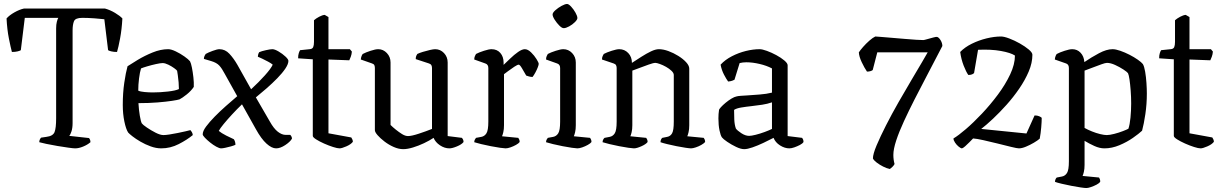

<svg xmlns="http://www.w3.org/2000/svg" viewBox="-20 -748 6163 968"><path d="M359 0Q350 0 325 -3.5Q300 -7 270 -12Q240 -17 214 -22.5Q188 -28 178 -31Q178 -39 181 -45Q184 -51 187 -54L214 -58Q247 -62 255 -82Q263 -102 263 -152V-605Q263 -624 266.5 -638Q270 -652 274 -658H105L85 -495Q81 -492 69 -489Q57 -486 40 -486Q34 -508 25 -553Q16 -598 13 -655Q27 -671 52.5 -685.5Q78 -700 101 -705H509Q535 -698 560 -683Q585 -668 597 -655Q594 -600 585.5 -554.5Q577 -509 570 -486Q553 -486 541 -489Q529 -492 525 -495L506 -651Q490 -653 457 -655.5Q424 -658 395 -658Q360 -658 353 -641Q346 -624 346 -594V-128Q346 -103 340.5 -86Q335 -69 329 -63L429 -52Q431 -50 433.5 -44.5Q436 -39 436 -31Q421 -18 399 -9Q377 0 359 0Z M793 0Q767 0 739.5 -10Q712 -20 688 -34Q664 -48 647.5 -61Q631 -74 626 -80Q615 -97 607 -135.5Q599 -174 599 -219Q599 -279 606.5 -330.5Q614 -382 623 -414Q641 -426 675 -446.5Q709 -467 749.5 -483.5Q790 -500 828 -500Q843 -500 866 -489Q889 -478 909.5 -463.5Q930 -449 938 -439Q943 -430 947.5 -407.5Q952 -385 955 -358.5Q958 -332 957 -310Q944 -290 921.5 -272Q899 -254 885 -247Q876 -244 846.5 -239.5Q817 -235 773.5 -231.5Q730 -228 678 -228Q680 -193 685 -164Q690 -135 695 -126Q700 -119 720.5 -105Q741 -91 764.5 -79Q788 -67 804 -67Q815 -67 834.5 -70Q854 -73 876 -77.5Q898 -82 915.5 -86Q933 -90 940 -92Q943 -89 947 -82.5Q951 -76 952 -67Q923 -43 881 -21.5Q839 0 793 0ZM750 -282Q787 -282 826.5 -286.5Q866 -291 882 -299Q882 -314 880.5 -333Q879 -352 876.5 -368.5Q874 -385 873 -391Q871 -395 858 -404.5Q845 -414 828.5 -422Q812 -430 800 -430Q789 -430 766.5 -425Q744 -420 722 -413.5Q700 -407 691 -403Q685 -384 681 -352.5Q677 -321 677 -291Q687 -286 709 -284Q731 -282 750 -282Z M1095 0Q1086 0 1070.5 -8.5Q1055 -17 1039.5 -29.5Q1024 -42 1013 -53.5Q1002 -65 1002 -71Q1002 -87 1019 -110Q1036 -133 1062.5 -160Q1089 -187 1119 -213.5Q1149 -240 1176 -263L1113 -376Q1099 -403 1085.5 -417.5Q1072 -432 1045 -440L1008 -451Q1008 -460 1011.5 -466.5Q1015 -473 1017 -476Q1029 -483 1052 -491.5Q1075 -500 1086 -500Q1115 -500 1136.5 -477Q1158 -454 1177 -421L1246 -298Q1285 -334 1315.5 -368Q1346 -402 1355 -422Q1347 -429 1332 -437Q1317 -445 1302.5 -452Q1288 -459 1280 -462Q1281 -477 1287 -485Q1298 -490 1320.5 -495Q1343 -500 1353 -500Q1365 -500 1384.5 -488.5Q1404 -477 1419 -463Q1434 -449 1434 -441Q1434 -425 1418.5 -402Q1403 -379 1378 -353.5Q1353 -328 1324.5 -303Q1296 -278 1270 -257L1340 -136Q1360 -100 1380.5 -84Q1401 -68 1420 -68H1443Q1446 -66 1449 -60.5Q1452 -55 1452 -49Q1443 -33 1418 -16.5Q1393 0 1372 0Q1350 0 1323.5 -24Q1297 -48 1270 -97L1200 -222Q1174 -197 1150 -171Q1126 -145 1107.5 -122.5Q1089 -100 1083 -88Q1096 -77 1120.5 -64.5Q1145 -52 1159 -46Q1162 -42 1164.5 -34.5Q1167 -27 1167 -18Q1159 -14 1144.5 -10Q1130 -6 1116 -3Q1102 0 1095 0Z M1692 0Q1681 0 1659 -7Q1637 -14 1613.5 -24.5Q1590 -35 1573.5 -45.5Q1557 -56 1557 -63V-449L1483 -454Q1483 -470 1486.5 -480.5Q1490 -491 1493 -495L1541 -500Q1555 -501 1559 -510.5Q1563 -520 1563 -537V-646Q1573 -655 1589 -663.5Q1605 -672 1617 -673L1636 -662V-500H1744L1754 -488Q1753 -474 1748.5 -462Q1744 -450 1741 -444L1636 -448V-76L1751 -55Q1753 -52 1756 -46Q1759 -40 1759 -33Q1749 -20 1726 -10Q1703 0 1692 0Z M2013 4Q1990 4 1965 -7Q1940 -18 1918.5 -34.5Q1897 -51 1883.5 -66.5Q1870 -82 1870 -92V-405Q1870 -413 1867.5 -419Q1865 -425 1856 -428L1799 -448Q1800 -458 1803 -465.5Q1806 -473 1809 -476Q1824 -484 1848.5 -492Q1873 -500 1887 -500Q1912 -500 1930.5 -480.5Q1949 -461 1949 -433V-118Q1960 -107 1975.5 -94.5Q1991 -82 2007 -72Q2023 -62 2037 -62Q2055 -62 2091.5 -74Q2128 -86 2158 -98V-405Q2158 -413 2155 -419Q2152 -425 2143 -428L2076 -450Q2076 -461 2079 -467Q2082 -473 2084 -476Q2094 -481 2112 -486.5Q2130 -492 2147.5 -496Q2165 -500 2174 -500Q2200 -500 2218.5 -480.5Q2237 -461 2237 -433V-62L2309 -53Q2311 -51 2314 -45.5Q2317 -40 2317 -32Q2308 -20 2284 -10Q2260 0 2246 0Q2221 0 2198 -15.5Q2175 -31 2166 -53Q2145 -39 2117.5 -26Q2090 -13 2062 -4.5Q2034 4 2013 4Z M2529 0Q2522 0 2501 -3Q2480 -6 2454.5 -11Q2429 -16 2406 -21.5Q2383 -27 2371 -31Q2371 -39 2374.5 -45Q2378 -51 2380 -53L2407 -58Q2423 -61 2432.5 -76Q2442 -91 2442 -135V-405Q2442 -423 2427 -428L2371 -448Q2371 -458 2374.5 -465.5Q2378 -473 2380 -476Q2395 -484 2420 -492Q2445 -500 2458 -500Q2486 -500 2502.5 -481Q2519 -462 2519 -432V-421Q2533 -434 2552.5 -453Q2572 -472 2592 -486Q2612 -500 2626 -500Q2641 -500 2657.5 -484Q2674 -468 2685 -450Q2696 -432 2696 -426Q2696 -421 2691.5 -409Q2687 -397 2679.5 -383Q2672 -369 2665 -360Q2656 -360 2647 -362.5Q2638 -365 2633 -367Q2622 -386 2611.5 -404Q2601 -422 2595 -422Q2589 -422 2573 -411.5Q2557 -401 2541 -389Q2525 -377 2521 -374V-117Q2521 -96 2517.5 -81.5Q2514 -67 2511 -61L2593 -53Q2595 -50 2597.5 -45Q2600 -40 2600 -32Q2595 -25 2581.5 -17.5Q2568 -10 2553.5 -5Q2539 0 2529 0Z M2891 0Q2884 0 2863 -3Q2842 -6 2816.5 -11Q2791 -16 2768 -21.5Q2745 -27 2733 -31Q2733 -39 2736.5 -45Q2740 -51 2742 -53L2769 -58Q2785 -61 2794.5 -76Q2804 -91 2804 -135V-405Q2804 -423 2789 -428L2733 -448Q2733 -458 2736.5 -465.5Q2740 -473 2742 -476Q2757 -484 2782 -492Q2807 -500 2820 -500Q2846 -500 2864.5 -480.5Q2883 -461 2883 -433V-117Q2883 -96 2879.5 -81.5Q2876 -67 2873 -61L2955 -53Q2957 -50 2959.5 -45Q2962 -40 2962 -32Q2957 -25 2943.5 -17.5Q2930 -10 2915.5 -5Q2901 0 2891 0ZM2822 -606Q2813 -606 2800 -619Q2787 -632 2776.5 -648.5Q2766 -665 2766 -675Q2766 -684 2780 -696.5Q2794 -709 2811.5 -718.5Q2829 -728 2839 -728Q2847 -728 2859.5 -714.5Q2872 -701 2881.5 -684Q2891 -667 2891 -657Q2891 -649 2878.5 -636.5Q2866 -624 2849.5 -615Q2833 -606 2822 -606Z M3176 0Q3169 0 3148 -3Q3127 -6 3101.5 -11Q3076 -16 3053 -21.5Q3030 -27 3018 -31Q3018 -39 3021.5 -45Q3025 -51 3028 -53L3054 -58Q3070 -61 3079.5 -76Q3089 -91 3089 -135V-405Q3089 -413 3086 -419Q3083 -425 3074 -428L3015 -448Q3015 -458 3018.5 -465.5Q3022 -473 3024 -476Q3039 -484 3064 -492Q3089 -500 3102 -500Q3129 -500 3147.5 -480.5Q3166 -461 3166 -431Q3189 -446 3214 -462Q3239 -478 3262 -489Q3285 -500 3302 -500Q3324 -500 3350 -490.5Q3376 -481 3400 -466Q3424 -451 3439.5 -434Q3455 -417 3455 -402V-117Q3455 -96 3451.5 -81.5Q3448 -67 3445 -61L3528 -53Q3530 -50 3532.5 -45Q3535 -40 3535 -32Q3529 -25 3516 -17.5Q3503 -10 3488 -5Q3473 0 3464 0Q3457 0 3436.5 -3Q3416 -6 3391 -11Q3366 -16 3343.5 -21.5Q3321 -27 3310 -31Q3310 -39 3313 -45Q3316 -51 3319 -53L3344 -58Q3360 -61 3368.5 -76Q3377 -91 3377 -135V-370Q3377 -380 3365.5 -391Q3354 -402 3338 -411Q3322 -420 3306.5 -425.5Q3291 -431 3284 -431Q3274 -431 3250.5 -422.5Q3227 -414 3203 -405Q3179 -396 3168 -392V-117Q3168 -96 3164.5 -81.5Q3161 -67 3158 -61L3238 -53Q3240 -50 3242.5 -45Q3245 -40 3245 -32Q3237 -21 3213.5 -10.5Q3190 0 3176 0Z M3732 4Q3715 4 3691 -7.5Q3667 -19 3646.5 -33Q3626 -47 3620 -55Q3613 -64 3607.5 -90.5Q3602 -117 3602 -151Q3602 -174 3605 -193Q3605 -197 3614.5 -207.5Q3624 -218 3638.5 -230Q3653 -242 3668 -251Q3683 -260 3694 -262Q3701 -264 3716 -265Q3731 -266 3748 -267Q3776 -269 3810 -271.5Q3844 -274 3872 -281V-403Q3846 -417 3810 -425.5Q3774 -434 3743 -434Q3734 -434 3725.5 -433Q3717 -432 3709 -430L3683 -346Q3680 -344 3671.5 -341Q3663 -338 3651 -337Q3642 -349 3630 -372Q3618 -395 3613 -422Q3636 -447 3670 -464.5Q3704 -482 3740.5 -491Q3777 -500 3810 -500Q3823 -500 3846.5 -491.5Q3870 -483 3894 -470Q3918 -457 3934.5 -443Q3951 -429 3951 -419V-62L4024 -53Q4026 -51 4028.5 -45.5Q4031 -40 4031 -32Q4026 -24 4012.5 -17Q3999 -10 3984.5 -5Q3970 0 3960 0Q3936 0 3912.5 -15Q3889 -30 3880 -53Q3857 -41 3828.5 -27.5Q3800 -14 3774 -5Q3748 4 3732 4ZM3757 -63Q3768 -63 3790 -68.5Q3812 -74 3835 -82.5Q3858 -91 3872 -98V-232Q3849 -224 3822.5 -220Q3796 -216 3769 -213Q3741 -210 3717 -206Q3693 -202 3681 -194Q3681 -172 3682 -146Q3683 -120 3690 -100Q3697 -90 3717.5 -76.5Q3738 -63 3757 -63Z M4466 104Q4451 101 4433 92Q4415 83 4400.5 72Q4386 61 4381 51Q4381 29 4399.5 -15Q4418 -59 4447 -116Q4476 -173 4510 -232.5Q4544 -292 4575.5 -345Q4607 -398 4629 -435.5Q4651 -473 4657 -484H4403L4380 -395Q4377 -392 4369 -389.5Q4361 -387 4351 -387Q4338 -406 4324.5 -434.5Q4311 -463 4310 -484Q4317 -495 4331.5 -511.5Q4346 -528 4363 -543Q4380 -558 4393 -564Q4398 -564 4420.5 -562Q4443 -560 4475 -557.5Q4507 -555 4540 -552Q4573 -549 4599 -547.5Q4625 -546 4635 -546Q4639 -546 4654.5 -550.5Q4670 -555 4685.5 -559Q4701 -563 4704 -562Q4713 -560 4722 -545.5Q4731 -531 4731 -516L4647 -355Q4619 -302 4590.5 -246Q4562 -190 4537.5 -137Q4513 -84 4498.5 -40Q4484 4 4484 33Q4484 57 4490 79Q4486 87 4478.5 94Q4471 101 4466 104Z M4830 0Q4824 0 4813.5 -8.5Q4803 -17 4795 -29Q4787 -41 4787 -50Q4811 -64 4849.5 -97Q4888 -130 4930.5 -175Q4973 -220 5011 -271Q5049 -322 5073 -373Q5097 -424 5097 -468Q5076 -482 5026.5 -491Q4977 -500 4911 -497L4891 -380Q4888 -376 4880.5 -373Q4873 -370 4862 -370Q4851 -385 4838.5 -417Q4826 -449 4821 -486Q4844 -510 4879.5 -527.5Q4915 -545 4954 -554.5Q4993 -564 5027 -564Q5042 -564 5068.5 -554Q5095 -544 5121.5 -529Q5148 -514 5166.5 -498.5Q5185 -483 5185 -472Q5185 -431 5166.5 -387.5Q5148 -344 5118.5 -301Q5089 -258 5054.5 -219.5Q5020 -181 4986.5 -149.5Q4953 -118 4927 -98L5155 -75L5196 -166Q5210 -166 5219 -162Q5228 -158 5232 -154Q5232 -135 5229.5 -105.5Q5227 -76 5222 -49Q5212 -40 5192.5 -28.5Q5173 -17 5152.5 -8.5Q5132 0 5117 0Q5108 0 5077.5 -7.5Q5047 -15 5009 -24.5Q4971 -34 4937 -41.5Q4903 -49 4886 -50Q4879 -43 4868 -31.5Q4857 -20 4846 -10.5Q4835 -1 4830 0Z M5457 200Q5449 200 5428.5 197Q5408 194 5382 189Q5356 184 5333 178.5Q5310 173 5299 169Q5299 161 5302 155Q5305 149 5308 147L5334 142Q5350 139 5359.5 124Q5369 109 5369 65V-405Q5369 -423 5355 -428L5298 -448Q5299 -458 5302 -465.5Q5305 -473 5308 -476Q5323 -484 5347.5 -492Q5372 -500 5386 -500Q5411 -500 5428 -482Q5445 -464 5447 -435Q5482 -459 5520.5 -479.5Q5559 -500 5589 -500Q5605 -500 5628 -492Q5651 -484 5674.5 -472Q5698 -460 5716.5 -447Q5735 -434 5742 -425Q5749 -413 5753.5 -386.5Q5758 -360 5760 -330Q5762 -300 5762 -277Q5762 -223 5754.5 -172.5Q5747 -122 5738 -89Q5722 -74 5692 -53Q5662 -32 5624 -16Q5586 0 5548 0Q5524 0 5497.5 -12Q5471 -24 5448 -38V83Q5448 104 5444.5 118.5Q5441 133 5438 139L5521 147Q5523 150 5525 155Q5527 160 5527 168Q5522 176 5508.5 183Q5495 190 5480.5 195Q5466 200 5457 200ZM5560 -67Q5574 -67 5597.5 -73Q5621 -79 5641.5 -87Q5662 -95 5669 -99Q5676 -119 5679.5 -155Q5683 -191 5683 -226Q5683 -259 5680.5 -291.5Q5678 -324 5674.5 -347.5Q5671 -371 5667 -379Q5663 -385 5644 -397.5Q5625 -410 5602 -420.5Q5579 -431 5561 -431Q5553 -431 5533.5 -424Q5514 -417 5490.5 -408Q5467 -399 5448 -392V-103Q5464 -94 5485 -85.5Q5506 -77 5526.5 -72Q5547 -67 5560 -67Z M6033 0Q6022 0 6000 -7Q5978 -14 5954.5 -24.5Q5931 -35 5914.5 -45.5Q5898 -56 5898 -63V-449L5824 -454Q5824 -470 5827.5 -480.5Q5831 -491 5834 -495L5882 -500Q5896 -501 5900 -510.5Q5904 -520 5904 -537V-646Q5914 -655 5930 -663.5Q5946 -672 5958 -673L5977 -662V-500H6085L6095 -488Q6094 -474 6089.5 -462Q6085 -450 6082 -444L5977 -448V-76L6092 -55Q6094 -52 6097 -46Q6100 -40 6100 -33Q6090 -20 6067 -10Q6044 0 6033 0Z"/></svg>

Font: Texturina 72pt
Style: Regular
Weight: 400
Designer: Guillermo Torres Carreño
Foundry: Omnibus-Type
Version: Version 1.002; ttfautohint (v1.8.3)